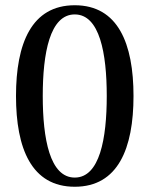

<svg xmlns="http://www.w3.org/2000/svg" viewBox="-20 -700 570 732"><path d="M41 -334C41 -134 100 12 265 12C430 12 489 -134 489 -334C489 -534 430 -680 265 -680C100 -680 41 -534 41 -334ZM143 -334C143 -497 170 -645 265 -645C360 -645 387 -497 387 -334C387 -171 360 -23 265 -23C170 -23 143 -171 143 -334Z"/></svg>

Font: Lingua Franca
Style: Regular
Weight: 400
Version: Version 1.19